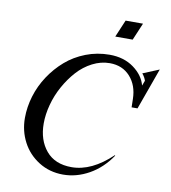

<svg xmlns="http://www.w3.org/2000/svg" viewBox="-97 -998 970 1088"><g transform="rotate(10 388.0 -453.5)"><path d="M338.9 6.8Q260.7 6.8 198.7 -32.2Q136.7 -71.3 103.8 -134.5Q70.8 -197.8 70.8 -272Q70.8 -335 89.8 -397.9Q108.9 -460.9 145.5 -516.4Q182.1 -571.8 231.4 -614.7Q280.8 -657.7 345.7 -682.9Q410.6 -708 481.9 -708Q564.5 -708 621.3 -666.5Q678.2 -625 692.9 -567.9L704.1 -597.2Q698.2 -616.7 682.1 -636.2L775.9 -674.8L689.9 -436H655.8L654.8 -484.9Q653.3 -562 608.9 -611.6Q564.5 -661.1 491.2 -661.1Q440.4 -661.1 391.8 -636.2Q343.3 -611.3 305.9 -569.8Q268.6 -528.3 240 -476.6Q211.4 -424.8 196.3 -368.4Q181.2 -312 181.2 -259.8Q181.2 -164.6 232.2 -103.8Q283.2 -43 378.9 -43Q494.6 -43 609.9 -152.8L611.8 -149.9Q560.5 -74.2 488.3 -33.7Q416 6.8 338.9 6.8ZM495.1 -814.9 537.1 -914.1H637.2L595.2 -814.9Z"/></g></svg>

Font: Redaction
Style: Italic
Weight: 400
Designer: Jeremy Mickel / Forest Young
Foundry: MCKL
Version: Version 2.001;hotconv 1.0.113;makeotfexe 2.5.65598 DEVELOPME